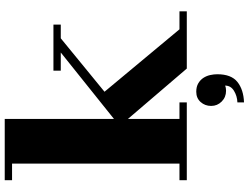

<svg xmlns="http://www.w3.org/2000/svg" viewBox="-140 -609 1052 812"><g transform="rotate(-90 386.0 -203.0)"><path d="M289 -188V30H359V61H30V30H100V-678H30V-709H289V-247L570 -472H493V-503H688V-472H630L404 -287L668 30H744V61H502ZM430 223Q421 227 408 227Q381 227 362.5 208.5Q344 190 344 164Q344 138 360.5 119.5Q377 101 404 101Q425 101 439.5 109.5Q454 118 462.5 131Q471 144 474.5 159.5Q478 175 478 190Q478 249 445.5 275Q413 301 359 303V275Q386 274 408 260.5Q430 247 430 223Z"/></g></svg>

Font: Cafe24 ClassicType
Style: Regular
Weight: 400
Designer: Cafe24 thkim, hmlim, mnelim & 4IR
Foundry: Cafe24
Version: Version 1.000